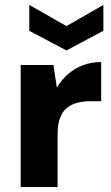

<svg xmlns="http://www.w3.org/2000/svg" viewBox="-20 -760 452 780"><path d="M64 0V-496H197L211 -404Q230 -436 256.5 -459Q283 -482 317 -495Q351 -508 391 -508V-349H350Q319 -349 294 -342.5Q269 -336 251 -321Q233 -306 223.5 -279.5Q214 -253 214 -214V0ZM250 -555 99 -635V-740L250 -654L400 -740V-635Z"/></svg>

Font: DM Sans 24pt Black
Style: Regular
Weight: 900
Designer: Colophon Foundry, Jonny Pinhorn
Foundry: Colophon Foundry
Version: Version 4.004;gftools[0.9.30]